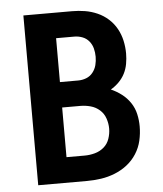

<svg xmlns="http://www.w3.org/2000/svg" viewBox="-53 -781 705 828"><g transform="rotate(-5 300.0 -367.5)"><path d="M79 0V-735H290Q318 -735 345.5 -730.5Q373 -726 399 -714.5Q425 -703 446 -684Q467 -665 480.5 -640.5Q494 -616 500 -588.5Q506 -561 506 -533Q506 -511 502 -488.5Q498 -466 488 -446.5Q478 -427 462 -411Q446 -395 427 -384Q452 -373 473.5 -356.5Q495 -340 510 -317.5Q525 -295 531 -268.5Q537 -242 537 -215Q537 -184 530 -153.5Q523 -123 506 -96.5Q489 -70 464.5 -51Q440 -32 411 -20.5Q382 -9 351.5 -4.5Q321 0 290 0ZM290 -435Q308 -435 325 -441.5Q342 -448 353.5 -462.5Q365 -477 369.5 -494.5Q374 -512 374 -530Q374 -530 374 -530Q374 -530 374 -531Q374 -549 369.5 -566.5Q365 -584 353.5 -598Q342 -612 325 -618.5Q308 -625 290 -625H211V-435ZM290 -110Q312 -110 334 -116Q356 -122 373 -136.5Q390 -151 397.5 -173Q405 -195 405 -217Q405 -239 397.5 -261Q390 -283 373 -298Q356 -313 334 -319Q312 -325 290 -325H211V-110Z"/></g></svg>

Font: Iosevka Curly XBdEx
Style: Regular
Weight: 800
Width: 7
Monospace: yes
Designer: Belleve Invis
Foundry: Belleve Invis
Version: Version 11.1.0; ttfautohint (v1.8.3)